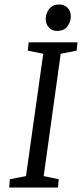

<svg xmlns="http://www.w3.org/2000/svg" viewBox="-20 -837 367 857"><path d="M21 0 24 -37 96 -51 173 -597 104 -611 108 -648H326L322 -611L251 -597L175 -51L242 -37L239 0ZM235 -699Q212 -699 198 -714.5Q184 -730 184 -751Q184 -767 190.5 -782Q197 -797 210 -807Q223 -817 244 -817Q267 -817 281.5 -802.5Q296 -788 296 -763Q296 -740 281 -719.5Q266 -699 235 -699Z"/></svg>

Font: Faustina
Style: Italic
Weight: 400
Italic angle: -8°
Designer: Alfonso Garcia
Foundry: http://www.omnibus-type.com
Version: Version 1.200